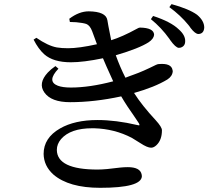

<svg xmlns="http://www.w3.org/2000/svg" viewBox="-20 -856 1040 935"><path d="M320.3 -749 317.4 -764.6Q365.2 -800.8 412.1 -800.8Q496.1 -799.8 502.9 -757.8Q504.9 -750 507.8 -729.5Q516.6 -683.6 521.5 -660.2Q575.2 -676.8 644.5 -714.8Q656.2 -721.7 661.1 -721.7Q729.5 -720.7 730.5 -686.5Q728.5 -667 704.1 -650.4Q657.2 -620.1 543.9 -586.9Q564.5 -529.3 590.8 -477.5Q597.7 -480.5 611.3 -485.4Q626 -491.2 632.8 -493.2Q674.8 -507.8 739.3 -540Q748 -543.9 752 -543.9Q814.5 -549.8 820.3 -514.6Q821.3 -511.7 821.3 -508.8Q819.3 -484.4 794.9 -468.8Q733.4 -431.6 632.8 -403.3Q671.9 -341.8 738.3 -270.5Q768.6 -237.3 768.6 -221.7Q768.6 -173.8 741.2 -148.4Q728.5 -136.7 715.8 -136.7Q697.3 -136.7 663.1 -159.2Q638.7 -174.8 622.1 -184.6Q538.1 -228.5 438.5 -231.4Q432.6 -231.4 428.7 -231.4Q323.2 -231.4 277.3 -178.7Q256.8 -154.3 256.8 -126Q257.8 -30.3 455.1 -30.3Q493.2 -30.3 565.4 -40Q585 -42 602.5 -42Q663.1 -42 669.9 -5.9Q670.9 -1 670.9 2Q668.9 58.6 467.8 58.6Q315.4 58.6 240.2 -5.9Q193.4 -47.9 192.4 -106.4Q192.4 -184.6 272.5 -230.5Q343.8 -271.5 455.1 -271.5Q543.9 -271.5 648.4 -247.1Q658.2 -244.1 659.2 -247.1Q659.2 -251 656.2 -255.9Q651.4 -262.7 638.7 -282.2Q595.7 -342.8 570.3 -386.7Q439.5 -358.4 321.3 -358.4Q229.5 -358.4 196.3 -405.3Q164.1 -450.2 212.9 -502.9Q228.5 -519.5 250 -534.2L264.6 -521.5Q206.1 -460 261.7 -438.5Q285.2 -429.7 325.2 -429.7Q416 -429.7 531.2 -460Q490.2 -549.8 481.4 -572.3Q386.7 -552.7 325.2 -552.7Q239.3 -552.7 195.3 -591.8Q167 -617.2 143.6 -663.1L157.2 -671.9Q213.9 -632.8 256.8 -625Q280.3 -621.1 311.5 -621.1Q364.3 -621.1 452.1 -640.6Q448.2 -652.3 439.5 -674.8Q431.6 -695.3 428.7 -704.1Q418 -732.4 400.4 -739.3Q391.6 -742.2 379.9 -744.1Q351.6 -749 320.3 -749ZM714.8 -762.7 725.6 -778.3Q812.5 -750 850.6 -712.9Q882.8 -684.6 881.8 -655.3Q881.8 -630.9 859.4 -624Q854.5 -623 850.6 -623Q835 -624 808.6 -661.1Q806.6 -664.1 804.7 -667Q765.6 -721.7 714.8 -762.7ZM804.7 -821.3 815.4 -835.9Q900.4 -812.5 939.5 -784.2Q974.6 -754.9 974.6 -721.7Q972.7 -691.4 946.3 -690.4Q930.7 -690.4 908.2 -719.7Q907.2 -721.7 904.3 -725.6Q899.4 -731.4 897.5 -734.4Q859.4 -781.2 804.7 -821.3Z"/></svg>

Font: GenYoMin JP SemiBold
Style: Regular
Weight: 600
Version: Version 1.001;PS 1;hotconv 16.6.51;makeotf.lib2.5.65220 DEVE